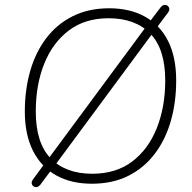

<svg xmlns="http://www.w3.org/2000/svg" viewBox="-20 -747 791 789"><path d="M357 8Q273 8 211.5 -26Q150 -60 116 -126.5Q82 -193 82 -289Q82 -378 104 -455Q126 -532 170 -590Q214 -648 279 -680.5Q344 -713 429 -713Q513 -713 575 -679Q637 -645 670.5 -579Q704 -513 704 -416Q704 -327 682 -250Q660 -173 616 -115Q572 -57 507.5 -24.5Q443 8 357 8ZM359 -33Q457 -33 523.5 -83.5Q590 -134 624.5 -221Q659 -308 659 -416Q659 -546 597.5 -609Q536 -672 426 -672Q329 -672 262.5 -621.5Q196 -571 161.5 -484.5Q127 -398 127 -289Q127 -159 188.5 -96Q250 -33 359 -33ZM145 13Q140 19 134 21Q128 23 122.5 21Q117 19 113.5 14.5Q110 10 110 4Q110 -2 115 -9L165 -77L182 -99L574 -629L590 -651L641 -718Q646 -724 652 -726Q658 -728 663.5 -726Q669 -724 672.5 -719.5Q676 -715 676 -709Q676 -703 671 -696L620 -628L604 -606L212 -76L195 -54Z"/></svg>

Font: Nunito ExtraLight ExtraLight
Style: Italic
Weight: 250
Italic angle: -9°
Version: Version 3.602